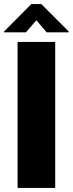

<svg xmlns="http://www.w3.org/2000/svg" viewBox="-63 -919 356 939"><path d="M207 -714V0H23V-714ZM165 -761 116 -819H114L64 -761H-43V-765L90 -899H139L273 -765V-761Z"/></svg>

Font: Non Bureau Extended
Style: Bold
Weight: 700
Width: 7
Designer: Jona Saucedo
Foundry: Non Foundry
Version: Version 1.000; ttfautohint (v1.8.4)